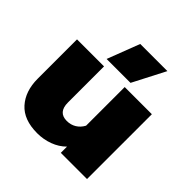

<svg xmlns="http://www.w3.org/2000/svg" viewBox="-188 -843 1005 1005"><g transform="rotate(45 314.5 -341.0)"><path d="M286 -697H487L394 -517H217ZM35 -189V-480H235V-213Q235 -140 299 -140Q328 -140 351 -154Q374 -168 388 -194V-480H589V0H395V-46Q365 -16 323 -0.5Q281 15 235 15Q135 15 85 -41Q35 -97 35 -189Z"/></g></svg>

Font: Prompt ExtraBold
Style: Regular
Weight: 800
Designer: Katatrad Team
Foundry: CadsonDemak
Version: Version 1.000